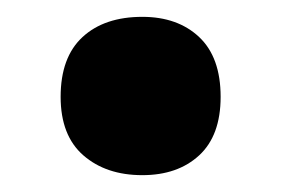

<svg xmlns="http://www.w3.org/2000/svg" viewBox="-20 -196 335 228"><path d="M149 12Q106 12 79 -11.5Q52 -35 52 -81Q52 -128 78 -152Q104 -176 149 -176Q191 -176 216.5 -152Q242 -128 242 -81Q242 -35 216.5 -11.5Q191 12 149 12Z"/></svg>

Font: Noto Sans Tamil Condensed Black
Style: Regular
Weight: 900
Width: 3
Designer: Jelle Bosma - Monotype Design Team
Foundry: Monotype Imaging Inc.
Version: Version 2.004; ttfautohint (v1.8.4.7-5d5b)